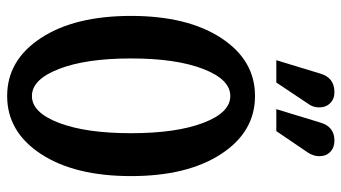

<svg xmlns="http://www.w3.org/2000/svg" viewBox="-231 -723 964 542"><g transform="rotate(90 251.0 -452.0)"><path d="M212.9 -750H149.9L188 -875Q199.7 -914.1 240.2 -914.1Q259.3 -914.1 271.2 -902.1Q283.2 -890.1 283.2 -871.1Q283.2 -853.5 272.9 -839.8ZM350.1 -750H288.1L326.2 -875Q337.9 -914.1 377 -914.1Q396.5 -914.1 408.7 -902.3Q420.9 -890.6 420.9 -871.1Q420.9 -855.5 411.1 -839.8ZM414.6 -85.4Q352.1 9.8 251 9.8Q149.9 9.8 87.4 -85.4Q24.9 -180.7 24.9 -339.8Q24.9 -499 87.4 -594.5Q149.9 -689.9 251 -689.9Q352.1 -689.9 414.6 -594.5Q477.1 -499 477.1 -339.8Q477.1 -180.7 414.6 -85.4ZM356 -339.8Q356 -467.3 326.9 -543.7Q297.9 -620.1 251 -620.1Q204.1 -620.1 174.6 -543.5Q145 -466.8 145 -339.8Q145 -212.9 174.6 -136.5Q204.1 -60.1 251 -60.1Q297.9 -60.1 326.9 -136.5Q356 -212.9 356 -339.8Z"/></g></svg>

Font: Margherita Bold
Style: Regular
Weight: 700
Designer: James Puckett
Foundry: Dunwich Type Founders
Version: Version 1.008;hotconv 1.0.109;makeotfexe 2.5.65596